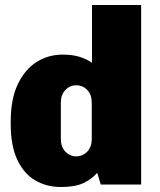

<svg xmlns="http://www.w3.org/2000/svg" viewBox="-20 -740 640 770"><path d="M224 10Q167 10 121.5 -16.5Q76 -43 49.5 -99Q23 -155 23 -242V-253Q23 -343 51.5 -402.5Q80 -462 127 -491.5Q174 -521 231 -521Q272 -521 301 -511.5Q330 -502 349 -488V-720H546V0H384L370 -47Q348 -22 315 -6Q282 10 224 10ZM286 -113Q312 -113 330 -132Q348 -151 348 -183V-328Q348 -360 330 -379Q312 -398 286 -398Q260 -398 242 -379Q224 -360 224 -328V-183Q224 -151 242 -132Q260 -113 286 -113Z"/></svg>

Font: Chivo Mono Black
Style: Regular
Weight: 900
Designer: Hector Gatti
Foundry: Omnibus-Type
Version: Version 1.008